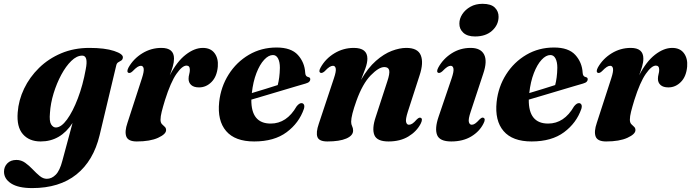

<svg xmlns="http://www.w3.org/2000/svg" viewBox="-76 -712 3535 982"><path d="M433.5 -20.5Q402 110.5 315 180.2Q228 250 88.5 250Q18 250 -18.8 226.5Q-55.5 203 -55.5 166Q-55.5 141 -38.5 123.5Q-21.5 106 8 106Q32.5 106 52.8 120.5Q73 135 91.2 154.2Q109.5 173.5 127 188Q144.5 202.5 163.5 202.5Q188.5 202.5 209.2 181.5Q230 160.5 243 110L295 -83Q233.5 11.5 132 11.5Q73.5 11.5 41 -25.8Q8.5 -63 14.5 -137Q19 -199.5 47.2 -258.5Q75.5 -317.5 123.8 -364.8Q172 -412 237.2 -439.5Q302.5 -467 381 -467Q460.5 -467 507.2 -451.5Q554 -436 552.5 -418Q551.5 -407 544.2 -402.5Q537 -398 529 -393.5Q521 -389 518.5 -377ZM179.5 -134.5Q175.5 -91.5 185.5 -75.8Q195.5 -60 209.5 -60Q237 -60 266.8 -100.8Q296.5 -141.5 322.2 -209Q348 -276.5 362.5 -357.5Q376.5 -427.5 344.5 -427.5Q316.5 -427.5 288.8 -400.5Q261 -373.5 237.5 -329.8Q214 -286 198.2 -234.8Q182.5 -183.5 179.5 -134.5Z M581 -339.5Q570 -345 581.5 -367Q607 -412 652 -439.5Q697 -467 749.5 -467Q814 -467 814 -412.5Q814 -393.5 807.8 -372Q801.5 -350.5 792.5 -327Q829 -397.5 873.8 -432.2Q918.5 -467 961.5 -467Q1001.5 -467 1021.5 -440Q1041.5 -413 1038 -371.5Q1033.5 -320.5 1006 -292.8Q978.5 -265 942 -265Q915.5 -265 902 -277.2Q888.5 -289.5 888.5 -308.5Q888.5 -321 891.8 -332.5Q895 -344 895 -355Q895 -376.5 878 -376.5Q856 -376.5 826.5 -334.2Q797 -292 768 -200.5Q757 -164.5 751 -140.5Q745 -116.5 745 -100Q745 -85 752.2 -77.2Q759.5 -69.5 766.5 -63.5Q773.5 -57.5 773.5 -46.5Q773.5 -26 732.5 -7.2Q691.5 11.5 623.5 11.5Q579.5 11.5 570 -13.8Q560.5 -39 576 -84L650 -312Q661.5 -347.5 658.8 -361.5Q656 -375.5 644.5 -375.5Q636.5 -375.5 627 -369.5Q617.5 -363.5 601.5 -347Q589.5 -336 581 -339.5Z M1478.5 -155.5Q1453.5 -83 1390 -35.8Q1326.5 11.5 1224 11.5Q1126 11.5 1080.5 -41.8Q1035 -95 1045 -190.5Q1053.5 -268 1093.5 -331.2Q1133.5 -394.5 1197 -431.8Q1260.5 -469 1338.5 -469Q1413 -469 1447.5 -431Q1482 -393 1485 -340Q1486 -321 1500 -318Q1511 -316 1511 -306.5Q1511 -300 1505.8 -294.2Q1500.5 -288.5 1486.5 -284.5Q1470.5 -280 1438.5 -270.5Q1406.5 -261 1366.2 -249Q1326 -237 1285 -224.8Q1244 -212.5 1209.5 -202.5Q1208 -80 1308.5 -80Q1390.5 -80 1441 -168Q1455 -185.5 1467 -184.5Q1474.5 -184 1478.5 -177Q1482.5 -170 1478.5 -155.5ZM1320 -430.5Q1297.5 -430.5 1275 -406.2Q1252.5 -382 1235.5 -338.2Q1218.5 -294.5 1212 -236Q1245.5 -246 1281.8 -257.2Q1318 -268.5 1344.5 -277Q1349 -293.5 1352 -315.8Q1355 -338 1355.5 -365.5Q1355.5 -395 1346.2 -412.8Q1337 -430.5 1320 -430.5Z M1563.5 -339.5Q1551.5 -345 1564 -367Q1589 -412 1634.5 -439.5Q1680 -467 1733.5 -467Q1803 -467 1803 -412Q1803 -390.5 1792.8 -362.2Q1782.5 -334 1770.5 -303.5Q1806 -365 1846.8 -400.8Q1887.5 -436.5 1927.8 -451.8Q1968 -467 2002 -467Q2061 -467 2076.2 -429Q2091.5 -391 2070 -326.5L2010 -141Q1997.5 -102 2001 -88Q2004.5 -74 2015.5 -74Q2024 -74 2033 -79.8Q2042 -85.5 2055.5 -101Q2063 -108 2067.2 -109.5Q2071.5 -111 2076 -109.5Q2088 -104 2075.5 -79Q2054.5 -39 2012.5 -13.8Q1970.5 11.5 1911 11.5Q1852 11.5 1838.8 -21.2Q1825.5 -54 1845.5 -113.5L1904.5 -294.5Q1918.5 -336 1914.5 -352.5Q1910.5 -369 1889.5 -369Q1861.5 -369 1820 -326.5Q1778.5 -284 1747 -196.5Q1720 -121 1720 -89.5Q1720 -76 1725 -66.5Q1730 -57 1730 -44Q1730 -18.5 1695.2 -3.5Q1660.5 11.5 1598.5 11.5Q1556 11.5 1547.5 -11.2Q1539 -34 1554.5 -79L1632 -312Q1644 -347.5 1641.2 -361.5Q1638.5 -375.5 1627 -375.5Q1619 -375.5 1609.2 -369.5Q1599.5 -363.5 1584 -347Q1571.5 -336.5 1563.5 -339.5Z M2353.5 -525.5Q2314.5 -525.5 2293.8 -544.5Q2273 -563.5 2273.5 -591.5Q2273.5 -616.5 2288.5 -639.5Q2303.5 -662.5 2330 -677.5Q2356.5 -692.5 2392 -692.5Q2435.5 -692.5 2455 -673Q2474.5 -653.5 2474 -625.5Q2473.5 -584.5 2441 -555Q2408.5 -525.5 2353.5 -525.5ZM2331.5 -141Q2318.5 -102.5 2322 -88.2Q2325.5 -74 2337 -74Q2345 -74 2354 -80Q2363 -86 2376.5 -101Q2384 -108 2388.5 -109.8Q2393 -111.5 2397 -109.5Q2409.5 -104 2396.5 -79.5Q2376 -39 2333.8 -13.8Q2291.5 11.5 2232 11.5Q2173 11.5 2159.8 -21.2Q2146.5 -54 2167 -114.5L2234 -311.5Q2246 -347 2243.2 -361.2Q2240.5 -375.5 2229 -375.5Q2221 -375.5 2211.5 -369.5Q2202 -363.5 2186 -347Q2173.5 -336.5 2165.5 -339.5Q2154 -344.5 2166 -367Q2191 -412 2234.5 -439.5Q2278 -467 2331 -467Q2382.5 -467 2400 -433.2Q2417.5 -399.5 2395.5 -335Z M2897.5 -155.5Q2872.5 -83 2809 -35.8Q2745.5 11.5 2643 11.5Q2545 11.5 2499.5 -41.8Q2454 -95 2464 -190.5Q2472.5 -268 2512.5 -331.2Q2552.5 -394.5 2616 -431.8Q2679.5 -469 2757.5 -469Q2832 -469 2866.5 -431Q2901 -393 2904 -340Q2905 -321 2919 -318Q2930 -316 2930 -306.5Q2930 -300 2924.8 -294.2Q2919.5 -288.5 2905.5 -284.5Q2889.5 -280 2857.5 -270.5Q2825.5 -261 2785.2 -249Q2745 -237 2704 -224.8Q2663 -212.5 2628.5 -202.5Q2627 -80 2727.5 -80Q2809.5 -80 2860 -168Q2874 -185.5 2886 -184.5Q2893.5 -184 2897.5 -177Q2901.5 -170 2897.5 -155.5ZM2739 -430.5Q2716.5 -430.5 2694 -406.2Q2671.5 -382 2654.5 -338.2Q2637.5 -294.5 2631 -236Q2664.5 -246 2700.8 -257.2Q2737 -268.5 2763.5 -277Q2768 -293.5 2771 -315.8Q2774 -338 2774.5 -365.5Q2774.5 -395 2765.2 -412.8Q2756 -430.5 2739 -430.5Z M2981.5 -339.5Q2970.5 -345 2982 -367Q3007.5 -412 3052.5 -439.5Q3097.5 -467 3150 -467Q3214.5 -467 3214.5 -412.5Q3214.5 -393.5 3208.2 -372Q3202 -350.5 3193 -327Q3229.5 -397.5 3274.2 -432.2Q3319 -467 3362 -467Q3402 -467 3422 -440Q3442 -413 3438.5 -371.5Q3434 -320.5 3406.5 -292.8Q3379 -265 3342.5 -265Q3316 -265 3302.5 -277.2Q3289 -289.5 3289 -308.5Q3289 -321 3292.2 -332.5Q3295.5 -344 3295.5 -355Q3295.5 -376.5 3278.5 -376.5Q3256.5 -376.5 3227 -334.2Q3197.5 -292 3168.5 -200.5Q3157.5 -164.5 3151.5 -140.5Q3145.5 -116.5 3145.5 -100Q3145.5 -85 3152.8 -77.2Q3160 -69.5 3167 -63.5Q3174 -57.5 3174 -46.5Q3174 -26 3133 -7.2Q3092 11.5 3024 11.5Q2980 11.5 2970.5 -13.8Q2961 -39 2976.5 -84L3050.5 -312Q3062 -347.5 3059.2 -361.5Q3056.5 -375.5 3045 -375.5Q3037 -375.5 3027.5 -369.5Q3018 -363.5 3002 -347Q2990 -336 2981.5 -339.5Z"/></svg>

Font: Fraunces 72pt S000
Style: Bold Italic
Weight: 700
Italic angle: -16°
Version: Version 1.000; ttfautohint (v1.8.3)